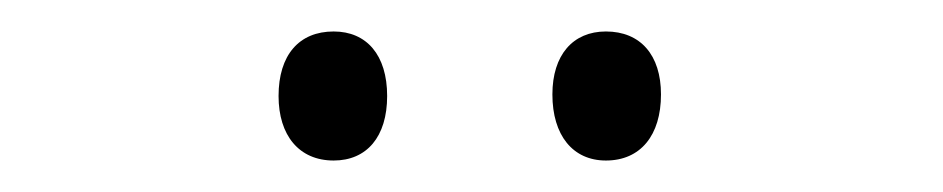

<svg xmlns="http://www.w3.org/2000/svg" viewBox="-20 -735 599 122"><path d="M157 -674C157 -649 170 -633 192 -633C213 -633 226 -648 226 -674C226 -700 213 -715 192 -715C170 -715 157 -700 157 -674ZM331 -675C331 -649 344 -633 365 -633C387 -633 400 -649 400 -675C400 -700 387 -715 365 -715C344 -715 331 -700 331 -675Z"/></svg>

Font: Noto Sans Gujarati SemiCondensed Light
Style: Regular
Weight: 300
Width: 4
Designer: Jelle Bosma - Monotype Design Team, Universal Thirst
Foundry: Monotype Imaging Inc.
Version: Version 2.106